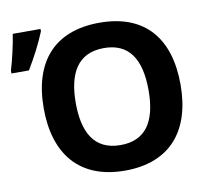

<svg xmlns="http://www.w3.org/2000/svg" viewBox="-110 -837 1027 940"><g transform="rotate(-10 403.5 -367.5)"><path d="M439 -725C213 -725 98 -589 98 -359C98 -130 213 10 438 10C663 10 778 -129 778 -358C778 -588 665 -725 439 -725ZM439 -599C559 -599 619 -519 619 -358C619 -197 559 -117 438 -117C305 -117 257 -215 257 -358C257 -501 306 -599 439 -599ZM-28 -570V-555H59C94 -613 125 -672 150 -733V-745H12C6 -700 -16 -606 -28 -570Z"/></g></svg>

Font: Passageway
Style: Regular
Weight: 700
Foundry: Ascender Corporation
Version: Version 1.11